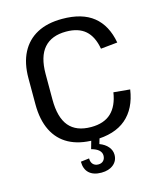

<svg xmlns="http://www.w3.org/2000/svg" viewBox="-131 -803 924 1097"><g transform="rotate(-15 331.5 -254.5)"><path d="M340 8Q252 8 191.5 -24.5Q131 -57 99.5 -120.5Q68 -184 68 -276V-430Q68 -519 100 -581Q132 -643 192.5 -675.5Q253 -708 341 -708Q459 -708 525.5 -654.5Q592 -601 611 -496L512 -486Q499 -560 458 -596Q417 -632 344 -632Q258 -632 213.5 -581.5Q169 -531 169 -428V-277Q169 -171 212 -119.5Q255 -68 343 -68Q419 -68 461.5 -108Q504 -148 516 -227L613 -218Q597 -108 529 -50Q461 8 340 8ZM332 199Q285 199 259.5 175.5Q234 152 234 108L284 102Q284 124 295.5 136.5Q307 149 327 149Q346 149 357 137.5Q368 126 368 107Q368 89 353.5 75.5Q339 62 309 54L324 1H373L362 38Q394 50 412 71.5Q430 93 430 119Q430 155 403 177Q376 199 332 199Z"/></g></svg>

Font: Pathway Extreme 28pt Medium
Style: Regular
Weight: 500
Designer: Eduardo Rodriguez Tunni
Foundry: Eduardo Rodriguez Tunni
Version: Version 1.001;gftools[0.9.26]